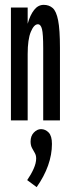

<svg xmlns="http://www.w3.org/2000/svg" viewBox="-20 -496 290 791"><path d="M25 0V-465H94V-398Q104 -434 120.5 -455Q137 -476 160 -476Q182 -476 197 -463Q212 -450 219.5 -412Q227 -374 227 -299V0H158V-297Q158 -356 153 -376Q148 -396 136 -396Q120 -396 107 -365Q94 -334 94 -273V0ZM131 275 92 246Q108 223 118.5 199.5Q129 176 129 157Q129 144 123.5 134.5Q118 125 112 114Q106 103 106 87Q106 64 119.5 50Q133 36 149 36Q167 36 180.5 50Q194 64 194 97Q194 141 178 186Q162 231 131 275Z"/></svg>

Font: Inconsolata UltraCondensed Bold
Style: Regular
Weight: 700
Width: 1
Monospace: yes
Designer: Raph Levien, Cyreal, Brenton Simpson
Foundry: Raph Levien, Cyreal, Google
Version: Version 3.001; ttfautohint (v1.8.2.53-6de2)